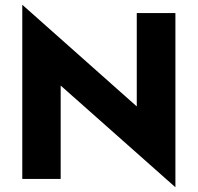

<svg xmlns="http://www.w3.org/2000/svg" viewBox="-20 -755 834 810"><path d="M557 -700V-306L74 -735V0H236V-394L720 35V-700Z"/></svg>

Font: Jost
Style: Bold
Weight: 700
Version: Version 3.710